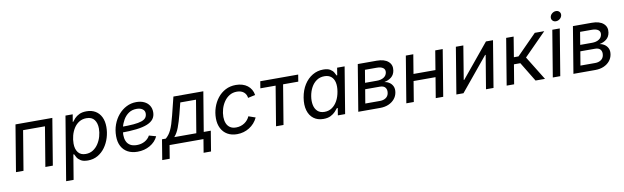

<svg xmlns="http://www.w3.org/2000/svg" viewBox="-52 -1386 7229 2225"><g transform="rotate(-10 3562.5 -273.0)"><path d="M556.2 -545.9 465.8 0H377.9L455.1 -464.8H197.8L120.6 0H32.2L122.6 -545.9Z M586.4 204.1 710.9 -545.9H795.9L781.2 -458.5H785.6Q797.4 -475.1 818.1 -497.3Q838.9 -519.5 873 -536.1Q907.2 -552.7 959 -552.7Q1019 -552.7 1063 -526.4Q1106.9 -500 1130.9 -451.2Q1154.8 -402.3 1154.8 -334.5Q1154.8 -271 1136 -209.2Q1117.2 -147.5 1081.5 -97.7Q1045.9 -47.9 994.4 -18.1Q942.9 11.7 877.4 11.7Q824.2 11.7 794.7 -6.6Q765.1 -24.9 751.2 -48.3Q737.3 -71.8 731 -86.9H722.7L674.3 204.1ZM865.7 -66.9Q914.6 -66.9 951.9 -90.8Q989.3 -114.7 1014.9 -154.1Q1040.5 -193.4 1053.5 -240Q1066.4 -286.6 1066.4 -332Q1066.4 -394.5 1036.9 -434.3Q1007.3 -474.1 944.3 -474.1Q895 -474.1 857.9 -450.9Q820.8 -427.7 796.1 -389.2Q771.5 -350.6 759 -303.7Q746.6 -256.8 746.6 -209.5Q746.6 -144.5 776.4 -105.7Q806.2 -66.9 865.7 -66.9Z M1462.4 11.7Q1395 11.7 1346.9 -14.6Q1298.8 -41 1272.9 -90.3Q1247.1 -139.6 1247.1 -208.5Q1247.1 -280.3 1270 -343.5Q1293 -406.7 1334 -454.8Q1375 -502.9 1429 -530.3Q1482.9 -557.6 1544.9 -557.6Q1597.7 -557.6 1636.7 -539.3Q1675.8 -521 1697.3 -487.5Q1718.8 -454.1 1718.8 -408.7Q1718.8 -362.8 1695.1 -330.3Q1671.4 -297.9 1621.6 -277.3Q1571.8 -256.8 1493.9 -247.3Q1416 -237.8 1308.1 -237.8L1319.8 -304.2Q1409.2 -304.2 1469.2 -309.3Q1529.3 -314.5 1564.7 -326.7Q1600.1 -338.9 1615.5 -359.4Q1630.9 -379.9 1630.9 -410.6Q1630.9 -441.9 1604.7 -460.7Q1578.6 -479.5 1536.1 -479.5Q1481 -479.5 1442.1 -452.9Q1403.3 -426.3 1378.9 -384.5Q1354.5 -342.8 1343 -296.1Q1331.5 -249.5 1331.5 -209Q1331.5 -168.9 1344.7 -136.5Q1357.9 -104 1387.9 -85Q1418 -65.9 1467.8 -65.9Q1520 -65.9 1560.8 -88.6Q1601.6 -111.3 1622.6 -150.4L1704.1 -127.4Q1673.8 -63 1608.6 -25.6Q1543.5 11.7 1462.4 11.7Z M1725.6 156.7 1764.6 -81.1H1809.6Q1829.1 -98.1 1844.7 -118.4Q1860.4 -138.7 1874 -167Q1887.7 -195.3 1900.6 -235.6Q1913.6 -275.9 1927.7 -332L1981 -545.9H2333L2255.9 -81.1H2338.9L2299.8 156.7H2212.4L2238.3 0H1839.4L1813.5 156.7ZM1909.2 -81.1H2168.5L2232.4 -464.8H2047.4L2013.7 -332Q1991.2 -245.1 1967.3 -181.9Q1943.4 -118.7 1909.2 -81.1Z M2633.8 11.7Q2567.9 11.7 2520.5 -15.9Q2473.1 -43.5 2447.5 -93.8Q2421.9 -144 2421.9 -211.4Q2421.9 -276.4 2442.1 -337.4Q2462.4 -398.4 2500.5 -447Q2538.6 -495.6 2593 -524.2Q2647.5 -552.7 2716.3 -552.7Q2756.8 -552.7 2791.3 -542.2Q2825.7 -531.7 2851.8 -511.7Q2877.9 -491.7 2894.5 -463.4Q2911.1 -435.1 2916.5 -399.4L2830.6 -380.4Q2828.1 -401.4 2819.3 -418.5Q2810.5 -435.5 2795.9 -448Q2781.2 -460.4 2761 -467.3Q2740.7 -474.1 2714.4 -474.1Q2664.6 -474.1 2626.5 -450.7Q2588.4 -427.2 2562.3 -388.7Q2536.1 -350.1 2522.9 -304Q2509.8 -257.8 2509.8 -212.4Q2509.8 -171.9 2522.7 -138.7Q2535.6 -105.5 2563.5 -86.2Q2591.3 -66.9 2635.7 -66.9Q2664.1 -66.9 2689.2 -74.7Q2714.4 -82.5 2735.1 -96.4Q2755.9 -110.4 2771.5 -129.2Q2787.1 -147.9 2796.4 -169.9L2877.4 -141.6Q2860.8 -105.5 2835.4 -77.1Q2810.1 -48.8 2778.3 -29.1Q2746.6 -9.3 2710 1.2Q2673.3 11.7 2633.8 11.7Z M3092.3 0 3169.4 -464.8H2989.7L3002.9 -545.9H3449.2L3436 -464.8H3257.3L3180.2 0Z M3648.9 11.7Q3581.1 11.7 3534.7 -23.2Q3488.3 -58.1 3469.5 -121.8Q3450.7 -185.5 3464.8 -272Q3479.5 -358.9 3519.5 -421.6Q3559.6 -484.4 3617.7 -518.6Q3675.8 -552.7 3743.7 -552.7Q3796.4 -552.7 3824.7 -535.4Q3853 -518.1 3866 -495.8Q3878.9 -473.6 3885.7 -458.5H3893.1L3907.2 -545.9H3995.6L3905.3 0H3819.8L3833.5 -84.5H3823.2Q3811 -68.4 3790 -45.7Q3769 -22.9 3734.9 -5.6Q3700.7 11.7 3648.9 11.7ZM3676.3 -66.9Q3726.1 -66.9 3764.4 -93.3Q3802.7 -119.6 3828.1 -166Q3853.5 -212.4 3863.3 -272.9Q3873.5 -333.5 3863.5 -378.7Q3853.5 -423.8 3823.5 -449Q3793.5 -474.1 3743.7 -474.1Q3691.4 -474.1 3652.1 -447Q3612.8 -419.9 3588.1 -374.5Q3563.5 -329.1 3554.2 -272.9Q3544.9 -215.8 3554.7 -168.9Q3564.5 -122.1 3594.7 -94.5Q3625 -66.9 3676.3 -66.9Z M4060.1 0 4150.4 -545.9H4373.5Q4463.4 -545.9 4508.8 -505.6Q4554.2 -465.3 4543 -399.9Q4535.2 -352.1 4501.7 -324.5Q4468.3 -296.9 4418 -287.1Q4449.2 -282.7 4475.6 -265.1Q4502 -247.6 4515.6 -218Q4529.3 -188.5 4522.5 -147Q4515.6 -104 4488 -70.8Q4460.4 -37.6 4417 -18.8Q4373.5 0 4317.9 0ZM4156.7 -80.1H4331.1Q4370.1 -80.1 4398.4 -98.9Q4426.8 -117.7 4433.1 -153.8Q4439.9 -194.3 4420.7 -218.8Q4401.4 -243.2 4357.9 -243.2H4184.1ZM4195.8 -316.9H4335.9Q4383.8 -316.9 4415.8 -336.9Q4447.8 -356.9 4453.6 -393.6Q4459 -428.2 4433.8 -447Q4408.7 -465.8 4360.4 -465.8H4220.7Z M5044.9 -320.8 5031.2 -239.7H4731.9L4745.6 -320.8ZM4803.7 -545.9 4713.4 0H4625.5L4715.8 -545.9ZM5149.9 -545.9 5059.6 0H4971.7L5062 -545.9Z M5651.4 0H5563L5628.4 -393.6H5622.1L5297.9 0H5214.4L5304.7 -545.9H5392.6L5327.6 -150.9H5333.5L5658.7 -545.9H5741.7Z M5806.2 0 5896.5 -545.9H5984.4L5945.8 -309.6H6000L6233.4 -545.9H6344.7L6083.5 -281.7L6257.3 0H6146L6007.3 -228.5H5932.1L5894 0Z M6349.1 0 6439.5 -545.9H6527.3L6437 0ZM6498.5 -635.3Q6473.6 -635.3 6458.5 -652.3Q6443.4 -669.4 6447.3 -693.4Q6451.2 -717.8 6472.2 -734.6Q6493.2 -751.5 6518.1 -751.5Q6543.5 -751.5 6558.6 -734.6Q6573.7 -717.8 6569.8 -693.4Q6565.9 -669.4 6544.9 -652.3Q6523.9 -635.3 6498.5 -635.3Z M6591.8 0 6682.1 -545.9H6905.3Q6995.1 -545.9 7040.5 -505.6Q7085.9 -465.3 7074.7 -399.9Q7066.9 -352.1 7033.4 -324.5Q7000 -296.9 6949.7 -287.1Q6981 -282.7 7007.3 -265.1Q7033.7 -247.6 7047.4 -218Q7061 -188.5 7054.2 -147Q7047.4 -104 7019.8 -70.8Q6992.2 -37.6 6948.7 -18.8Q6905.3 0 6849.6 0ZM6688.5 -80.1H6862.8Q6901.9 -80.1 6930.2 -98.9Q6958.5 -117.7 6964.8 -153.8Q6971.7 -194.3 6952.4 -218.8Q6933.1 -243.2 6889.6 -243.2H6715.8ZM6727.5 -316.9H6867.7Q6915.5 -316.9 6947.5 -336.9Q6979.5 -356.9 6985.4 -393.6Q6990.7 -428.2 6965.6 -447Q6940.4 -465.8 6892.1 -465.8H6752.4Z"/></g></svg>

Font: Inter Variable
Style: Italic
Weight: 400
Italic angle: -9.39999°
Designer: Rasmus Andersson
Foundry: rsms
Version: Version 4.001;git-9221beed3